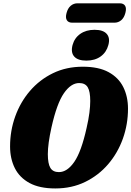

<svg xmlns="http://www.w3.org/2000/svg" viewBox="-20 -1104 776 1134"><path d="M469 -710Q562.5 -710 621.2 -678Q680 -646 708 -590Q736 -534 736 -462Q736 -370 705.8 -285.2Q675.5 -200.5 618.8 -134.2Q562 -68 483 -29.5Q404 9 306.5 9Q213.5 9 154.5 -23Q95.5 -55 67.5 -111Q39.5 -167 39.5 -239Q39.5 -331.5 69.8 -416Q100 -500.5 156.8 -566.8Q213.5 -633 292.5 -671.5Q371.5 -710 469 -710ZM328 -87.5Q377 -87.5 418.8 -148Q460.5 -208.5 491.5 -348.5Q503 -398.5 508 -437.8Q513 -477 513 -507.5Q513 -564 498 -588.8Q483 -613.5 447.5 -613.5Q399 -613.5 357.2 -553Q315.5 -492.5 284 -351.5Q262.5 -254.5 262.5 -193.5Q262.5 -137.5 277.5 -112.5Q292.5 -87.5 328 -87.5ZM490 -746Q440 -746 418.5 -770Q397 -794 408.5 -838Q420 -880 454.2 -904Q488.5 -928 538.5 -928Q589 -928 610.2 -904Q631.5 -880 620 -838Q608.5 -795 574.5 -770.5Q540.5 -746 490 -746ZM373 -1027Q380.5 -1055.5 397.8 -1070Q415 -1084.5 437.5 -1084.5H687Q709.5 -1084.5 718.8 -1070Q728 -1055.5 720.5 -1027.5Q713 -999 695.8 -984.5Q678.5 -970 656 -970H406.5Q384 -970 374.8 -984.8Q365.5 -999.5 373 -1027Z"/></svg>

Font: Fraunces 144pt SuperSoft Black
Style: Italic
Weight: 900
Italic angle: -16°
Version: Version 1.000;[b76b70a41]